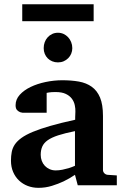

<svg xmlns="http://www.w3.org/2000/svg" viewBox="-20 -882 593 914"><path d="M350.1 0 336.9 -49.8Q311 -32.2 282.7 -18.6Q257.8 -6.8 227.1 2.7Q196.3 12.2 163.1 12.2Q135.7 12.2 112.1 3.2Q88.4 -5.9 70.6 -22.7Q52.7 -39.6 42.5 -63.5Q32.2 -87.4 32.2 -117.2Q32.2 -139.6 35.9 -158.7Q39.6 -177.7 50.5 -194.1Q61.5 -210.4 82 -225.3Q102.5 -240.2 136.5 -254.4Q170.4 -268.6 219.7 -282.7Q269 -296.9 337.9 -312V-324.2Q337.9 -331.5 338.4 -337.4Q338.4 -344.2 338.9 -351.1Q339.4 -365.2 335.9 -381.6Q332.5 -397.9 322.3 -411.9Q312 -425.8 293.5 -434.8Q274.9 -443.8 245.1 -443.8Q234.9 -443.8 226.8 -443.4Q218.8 -442.9 213.4 -441.9Q207 -440.9 202.1 -439.9V-345.2H99.1Q86.4 -344.2 76.7 -347.7Q68.4 -350.6 61.3 -357.9Q54.2 -365.2 54.2 -380.9Q54.2 -408.7 74 -430.7Q93.8 -452.6 125.7 -468Q157.7 -483.4 197.5 -491.7Q237.3 -500 276.9 -500Q319.8 -500 355.5 -493.7Q391.1 -487.3 416.7 -469Q442.4 -450.7 456.3 -417.5Q470.2 -384.3 470.2 -330.1V-73.2Q470.2 -64 476.6 -57.4Q482.9 -50.8 492.2 -49.8L536.1 -46.9V0ZM336.9 -257.8Q288.6 -248 257.1 -237.8Q225.6 -227.5 207 -214.4Q188.5 -201.2 181.2 -184.3Q173.8 -167.5 173.8 -145Q173.8 -129.4 179 -116Q184.1 -102.5 193.6 -92.5Q203.1 -82.5 216.3 -76.7Q229.5 -70.8 245.1 -70.8Q261.2 -70.8 277.6 -74.2Q293.9 -77.6 307.1 -81.5Q322.8 -86.4 336.9 -92.8ZM324.2 -652.8Q324.2 -639.2 319.1 -626.7Q314 -614.3 304.7 -605Q295.4 -595.7 283 -590.3Q270.5 -585 255.9 -585Q241.2 -585 228.8 -590.1Q216.3 -595.2 207.3 -604.2Q198.2 -613.3 193.1 -625.7Q188 -638.2 188 -652.8Q188 -668 192.9 -681.2Q197.8 -694.3 206.8 -704.3Q215.8 -714.4 228.3 -720.2Q240.7 -726.1 255.9 -726.1Q270 -726.1 282.5 -720.5Q294.9 -714.8 304.2 -704.8Q313.5 -694.8 318.8 -681.4Q324.2 -668 324.2 -652.8ZM85.9 -781.2V-861.8H425.8V-781.2Z"/></svg>

Font: Charis SIL Phon
Style: Bold
Weight: 700
Foundry: SIL International
Version: Version 5.000